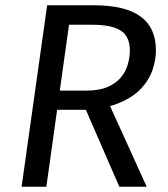

<svg xmlns="http://www.w3.org/2000/svg" viewBox="-20 -709 639 729"><path d="M159 -689H336Q455 -689 513.5 -646.5Q572 -604 572 -518Q572 -481 559 -443Q546 -405 516 -373Q486 -341 436 -319.5Q386 -298 312 -292H182L192 -365H308Q357 -365 389 -379Q421 -393 439.5 -415.5Q458 -438 465.5 -465Q473 -492 473 -517Q473 -570 439 -592.5Q405 -615 331 -615H242L156 0H62ZM300 -306 393 -317 537 0H433Z"/></svg>

Font: Fira Sans Variable
Style: Italic
Weight: 397
Italic angle: -8°
Designer: Carrois Corporate & Edenspiekermann AG
Foundry: Carrois Corporate GbR & Edenspiekermann AG
Version: Version 4.202